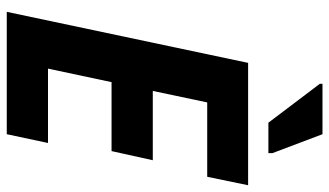

<svg xmlns="http://www.w3.org/2000/svg" viewBox="-223 -751 974 568"><g transform="rotate(90 264.0 -467.0)"><path d="M15 0 166 -714H528L503 -593H283L249 -432H454L427 -310H223L183 -122H403L377 0ZM343 -774 228 -926V-934H377L433 -786V-774Z"/></g></svg>

Font: Noto Sans SemiCondensed
Style: Bold Italic
Weight: 700
Width: 4
Italic angle: -12°
Designer: Monotype Design Team
Foundry: Monotype Imaging Inc.
Version: Version 2.013; ttfautohint (v1.8.4.7-5d5b)